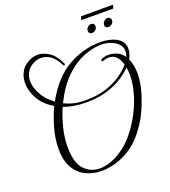

<svg xmlns="http://www.w3.org/2000/svg" viewBox="-147 -879 908 1028"><g transform="rotate(-20 307.5 -365.0)"><path d="M256 43Q208 43 167.5 23.5Q127 4 102.5 -37.5Q78 -79 78 -146Q78 -203 95 -263Q112 -323 135 -371Q82 -402 56 -447.5Q30 -493 30 -537Q30 -583 56 -617Q67 -631 91.5 -645Q116 -659 146 -659Q175 -659 207 -639Q239 -619 264 -566Q265 -565 265 -562Q265 -558 260.5 -557.5Q256 -557 254 -562Q233 -604 207.5 -620.5Q182 -637 156 -637Q131 -637 110 -625.5Q89 -614 77 -597Q59 -573 59 -540Q59 -503 81.5 -462.5Q104 -422 146 -392Q211 -509 298.5 -558.5Q386 -608 483 -608Q513 -608 543 -600Q573 -592 593 -573.5Q613 -555 613 -524Q613 -507 605 -485Q604 -481 601.5 -477Q599 -473 597 -468Q614 -431 614 -382Q614 -328 593 -262Q567 -181 532 -126.5Q497 -72 459 -37Q417 1 363 22Q309 43 256 43ZM304 -342Q373 -342 424.5 -359.5Q476 -377 511 -402Q546 -427 565 -451Q557 -481 540 -498Q523 -515 498 -515Q483 -515 466 -509Q464 -508 460 -508Q455 -508 455 -512Q455 -517 461 -520Q478 -529 501 -529Q524 -529 548 -519Q572 -509 587 -486Q594 -501 594 -517Q594 -544 574.5 -561.5Q555 -579 528 -587Q501 -595 478 -594Q429 -592 377 -570.5Q325 -549 275.5 -501Q226 -453 184 -369Q235 -342 304 -342ZM251 27Q298 27 348.5 0.5Q399 -26 439 -70Q474 -109 503.5 -159.5Q533 -210 552 -268Q573 -334 573 -389Q573 -401 572 -411.5Q571 -422 569 -432Q547 -409 510.5 -385Q474 -361 422.5 -345.5Q371 -330 303 -330Q266 -330 234 -335.5Q202 -341 176 -351Q158 -312 142.5 -254Q127 -196 127 -140Q127 -50 163 -11.5Q199 27 251 27ZM554 -669Q534 -669 534 -687Q534 -698 543 -707Q552 -716 564 -716Q572 -716 577.5 -711Q583 -706 583 -698Q583 -685 573.5 -677Q564 -669 554 -669ZM460 -669Q441 -669 441 -689Q441 -699 450.5 -707.5Q460 -716 470 -716Q479 -716 484 -710.5Q489 -705 489 -697Q489 -685 480 -677Q471 -669 460 -669ZM430 -753Q429 -752 429 -755Q429 -759 431.5 -766Q434 -773 436 -773H614Q615 -773 615 -770Q615 -766 613 -759.5Q611 -753 610 -753Z"/></g></svg>

Font: Gwendolyn
Style: Regular
Weight: 400
Designer: Robert E. Leuschke
Foundry: Robert E. Leuschke
Version: Version 1.010; ttfautohint (v1.8.3)